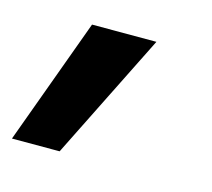

<svg xmlns="http://www.w3.org/2000/svg" viewBox="-80 -212 430 389"><g transform="rotate(15 134.5 -17.5)"><path d="M-27 115 70 -150H205L73 115Z"/></g></svg>

Font: Plus Jakarta Display
Style: Bold Italic
Weight: 700
Italic angle: -12°
Designer: Gumpita Rahayu
Foundry: Tokotype Studio
Version: Version 1.000;hotconv 1.0.109;makeotfexe 2.5.65596